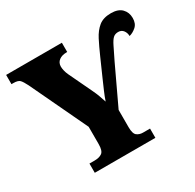

<svg xmlns="http://www.w3.org/2000/svg" viewBox="-156 -891 1080 1062"><g transform="rotate(-30 384.0 -360.0)"><path d="M158 0V-59H191Q221 -59 238.5 -71.5Q256 -84 256 -127V-237L83 -602Q68 -632 57 -643.5Q46 -655 16 -655H4V-714H360V-655H356Q326 -655 307.5 -641Q289 -627 289 -602Q289 -591 292.5 -576Q296 -561 303 -546L372 -401Q385 -374 392 -354.5Q399 -335 407 -311Q416 -338 429 -368Q442 -398 456 -430L506 -543Q528 -593 548.5 -633Q569 -673 598 -696.5Q627 -720 676 -720Q722 -720 745 -696.5Q768 -673 768 -637Q768 -601 746.5 -582.5Q725 -564 703 -559Q703 -579 691.5 -594.5Q680 -610 659 -610Q639 -610 626.5 -598.5Q614 -587 600 -558.5Q586 -530 561 -479L446 -235V-125Q446 -83 462 -71Q478 -59 500 -59H545V0Z"/></g></svg>

Font: Noto Serif SemiCondensed Black
Style: Regular
Weight: 900
Width: 4
Designer: Monotype Design Team
Foundry: Monotype Imaging Inc.
Version: Version 2.014; ttfautohint (v1.8.4.7-5d5b)